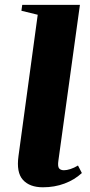

<svg xmlns="http://www.w3.org/2000/svg" viewBox="-20 -763 371 794"><path d="M157.5 11.5Q102.5 11.5 74.8 -19.2Q47 -50 56.5 -118L136 -702L68.5 -718.5L72 -743H310.5L221.5 -99Q218 -75 224.2 -67Q230.5 -59 244.5 -59Q256 -59 271 -63.8Q286 -68.5 302.5 -78.5L318.5 -47.5Q288.5 -19.5 247 -4Q205.5 11.5 157.5 11.5Z"/></svg>

Font: Merriweather 120pt ExtraBold
Style: Italic
Weight: 800
Italic angle: -7.8°
Version: Version 2.101